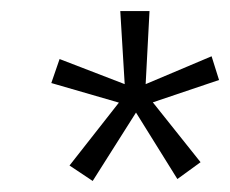

<svg xmlns="http://www.w3.org/2000/svg" viewBox="-20 -743 417 348"><path d="M148 -415 106 -443 195.5 -557 73 -592.5 88 -636 206 -590.5 198 -723H251L244 -590.5L363.5 -641L377 -598L257 -557.5L343.5 -449L301.5 -418.5L226.5 -539Z"/></svg>

Font: Public Sans Thin ExtraLight
Style: Italic
Weight: 250
Italic angle: -8°
Version: Version 2.001